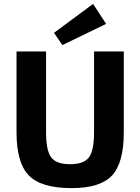

<svg xmlns="http://www.w3.org/2000/svg" viewBox="-20 -955 721 988"><path d="M526 -832 301 -723 258 -786 459 -935ZM617 -690V-275Q617 -117 556.5 -52Q496 13 348 13Q192 13 128.5 -52Q65 -117 65 -275V-690H217V-275Q217 -180 243.5 -145Q270 -110 341 -110Q411 -110 437.5 -145Q464 -180 464 -275V-690Z"/></svg>

Font: Exo 2.0
Style: Bold
Weight: 700
Designer: Natanael Gama
Version: Version 1.001;PS 001.001;hotconv 1.0.70;makeotf.lib2.5.58329